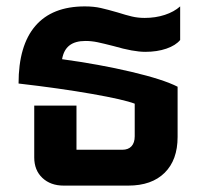

<svg xmlns="http://www.w3.org/2000/svg" viewBox="-20 -580 631 600"><path d="M87 -88V-250H219V-112H362Q381 -112 391 -123Q401 -134 401 -154V-256Q367 -269 267.5 -286.5Q168 -304 38 -319Q38 -438 90.5 -499Q143 -560 245 -560Q273 -560 295 -555Q317 -550 348 -541Q373 -533 392 -528.5Q411 -524 432 -524Q466 -524 495 -533.5Q524 -543 543 -560V-455Q529 -438 500 -428Q471 -418 434 -418Q397 -418 335 -436Q304 -444 285 -448Q266 -452 247 -452Q215 -452 197 -438Q179 -424 174 -395Q291 -379 390.5 -355.5Q490 -332 535 -309V-152Q535 -80 494.5 -40Q454 0 381 0H179Q138 0 112.5 -24Q87 -48 87 -88Z"/></svg>

Font: Bai Jamjuree
Style: Bold
Weight: 700
Designer: Katatrad Aksorn Co.,Ltd.
Foundry: Cadson Demak Co.,Ltd.
Version: Version 1.000; ttfautohint (v1.6)